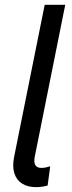

<svg xmlns="http://www.w3.org/2000/svg" viewBox="-20 -772 301 799"><path d="M130.4 6.8Q95.7 6.8 72.3 -7.8Q48.8 -22.5 39.8 -50.5Q30.8 -78.6 38.6 -118.2L166 -752H251.5L124.5 -119.1Q115.7 -73.2 152.8 -73.2Q163.1 -73.2 173.6 -75.9Q184.1 -78.6 189 -80.1L178.2 0Q168 2.9 155.8 4.9Q143.6 6.8 130.4 6.8Z"/></svg>

Font: Reddit Sans
Style: Italic
Weight: 400
Italic angle: -11.25°
Designer: Stephen Hutchings
Version: Version 1.013